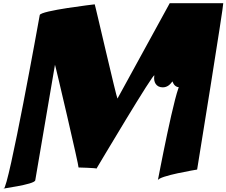

<svg xmlns="http://www.w3.org/2000/svg" viewBox="-139 -1051 1413 1198"><path d="M463 1C464 -3 351 -6 351 -6C356 -6 205 -651 204 -647C204 -647 86 46 81 74C76 102 -146 127 -116 127C-86 127 104 -929 109 -957C114 -985 452 -1024 452 -1024C453 -1028 589 -436 594 -436L920 -1031H1254C1259 -1031 1092 3 1091 7C1091 7 851 46 846 74C841 102 959 -527 989 -527C1019 -527 1038 -551 1043 -579C1048 -607 1054 -647 1054 -647C1055 -651 1060 -654 1065 -654C1070 -654 1073 -651 1072 -647C1072 -647 1068 -619 1061 -579C1054 -539 1025 -506 985 -506C958 -506 945 -521 937 -543C921 -521 903 -506 876 -506C836 -506 817 -539 824 -579C831 -619 463 1 463 1Z"/></svg>

Font: PlasticEraser
Style: It
Weight: 400
Foundry: Cannot Into Space Fonts
Version: Version 0.43